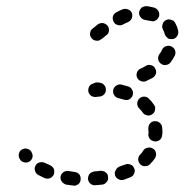

<svg xmlns="http://www.w3.org/2000/svg" viewBox="-20 -582 628 624"><path d="M177 -9Q176 -4 177 0Q178 5 181 8Q183 12 187 14Q191 17 195 18Q207 20 218 21Q222 22 226 21Q231 19 234 17Q238 14 240 10Q242 6 242 1Q243 -8 238 -15Q232 -22 223 -23Q214 -24 204 -26Q195 -28 187 -23Q179 -18 177 -9ZM271 -17Q268 -13 267 -9Q266 -5 266 0Q267 9 274 15Q281 21 290 20Q301 19 312 18Q321 17 327 9Q333 2 331 -7Q331 -12 329 -16Q326 -20 323 -22Q319 -25 315 -26Q311 -27 306 -27Q296 -25 286 -25Q282 -24 278 -22Q274 -20 271 -17ZM356 -29Q354 -25 353 -21Q353 -16 354 -12Q357 -3 366 1Q374 5 383 2Q394 -2 404 -6Q413 -10 416 -18Q420 -27 416 -35Q414 -40 411 -43Q408 -46 404 -47Q400 -49 395 -49Q391 -49 386 -47Q378 -44 369 -41Q364 -39 361 -36Q358 -33 356 -29ZM108 -54Q106 -53 103 -52Q101 -51 99 -49Q98 -48 97 -46Q97 -46 97 -45Q96 -45 96 -44Q95 -44 95 -43Q91 -35 94 -26Q97 -17 105 -13Q115 -8 125 -3Q134 0 143 -3Q151 -7 155 -15Q158 -24 155 -33Q151 -41 143 -45Q133 -49 125 -53Q121 -55 117 -55Q112 -55 108 -54ZM436 -48Q443 -41 452 -42Q462 -42 468 -49Q477 -58 484 -68Q486 -72 487 -76Q488 -80 487 -85Q486 -89 484 -93Q481 -97 477 -99Q470 -104 461 -102Q451 -101 446 -93Q442 -86 436 -80Q429 -73 429 -64Q430 -54 436 -48ZM53 -97Q49 -95 46 -92Q43 -89 42 -84Q40 -80 41 -76Q41 -71 43 -67Q43 -66 44 -66Q48 -57 57 -55Q66 -52 74 -56Q82 -60 85 -69Q88 -78 83 -86Q83 -87 83 -87Q79 -95 70 -98Q62 -101 53 -97ZM462 -164Q462 -168 463 -172Q464 -177 467 -180Q470 -184 474 -186Q478 -188 482 -188Q492 -189 499 -183Q506 -177 507 -168Q508 -159 508 -150Q508 -147 507 -144Q507 -140 505 -135Q504 -131 500 -128Q497 -125 493 -124Q489 -122 484 -122Q483 -122 482 -123Q480 -123 479 -123Q478 -123 477 -124Q470 -126 466 -132Q462 -138 462 -146Q463 -148 463 -150Q462 -157 462 -164ZM458 -207Q463 -206 467 -207Q471 -208 475 -211Q483 -216 484 -226Q486 -235 480 -242Q473 -253 464 -261Q458 -268 448 -268Q439 -268 432 -261Q426 -254 426 -245Q426 -236 433 -229Q439 -223 444 -216Q446 -213 450 -210Q454 -208 458 -207ZM400 -259Q404 -261 407 -265Q410 -268 411 -272Q414 -281 410 -289Q406 -298 397 -301Q386 -304 375 -307Q366 -309 358 -304Q350 -299 348 -290Q346 -281 351 -273Q356 -265 365 -263Q374 -261 383 -258Q387 -257 392 -257Q396 -257 400 -259ZM269 -279Q273 -272 279 -269Q286 -266 293 -267Q297 -268 303 -268Q313 -269 319 -276Q325 -283 324 -292Q324 -300 318 -306Q313 -312 305 -313Q301 -314 297 -314Q293 -315 289 -313Q283 -311 279 -309Q270 -305 268 -296Q265 -287 269 -279ZM426 -329Q430 -321 439 -318Q448 -315 456 -319Q467 -324 476 -329Q484 -334 487 -343Q489 -352 484 -360Q480 -368 471 -370Q462 -373 454 -368Q446 -363 437 -359Q428 -355 425 -346Q422 -337 426 -329ZM503 -375Q511 -369 520 -371Q529 -372 535 -380Q542 -390 548 -401Q552 -409 549 -418Q546 -427 537 -431Q529 -435 520 -432Q511 -429 507 -421Q504 -413 498 -406Q493 -399 494 -389Q496 -380 503 -375ZM334 -481Q335 -491 330 -498Q324 -505 315 -507Q306 -508 298 -503Q296 -501 292 -498Q285 -492 282 -490Q274 -485 273 -475Q271 -466 277 -459Q282 -451 292 -450Q301 -448 308 -454Q312 -456 319 -462Q323 -465 325 -467Q333 -472 334 -481ZM507 -493Q507 -498 508 -502Q509 -506 511 -510Q514 -513 518 -516Q522 -518 526 -519Q531 -519 535 -518Q539 -517 543 -515Q547 -512 549 -508Q556 -496 559 -482Q561 -473 556 -465Q551 -457 542 -455Q541 -455 540 -455Q538 -455 537 -455Q534 -455 531 -455Q525 -457 521 -462Q517 -466 515 -472Q514 -479 510 -485Q508 -489 507 -493ZM408 -522Q410 -526 410 -531Q410 -535 409 -539Q405 -548 397 -551Q388 -555 379 -552Q369 -548 358 -542Q350 -538 347 -529Q345 -520 349 -512Q353 -503 362 -501Q371 -498 379 -502Q388 -507 396 -510Q400 -512 403 -515Q407 -518 408 -522ZM437 -526Q431 -533 432 -543Q433 -547 435 -551Q438 -555 441 -558Q445 -560 449 -561Q453 -562 458 -562Q470 -560 482 -557Q490 -554 495 -546Q499 -538 497 -529Q496 -528 496 -527Q496 -527 496 -526Q495 -525 494 -524Q492 -521 491 -519Q486 -515 480 -513Q474 -512 469 -514Q460 -516 452 -517Q442 -519 437 -526Z"/></svg>

Font: FRB American Cursive Guidelines Arrows Dashed Extrabold
Style: Bold Italic
Weight: 800
Italic angle: -25°
Version: Version 2.0;Modular Font Editor K font №1